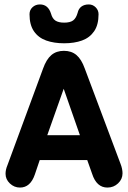

<svg xmlns="http://www.w3.org/2000/svg" viewBox="-20 -835 577 865"><path d="M373 -114 395 -52Q415 10 464 10Q492 10 512 -9Q532 -28 532 -54Q532 -74 523 -97L362 -526Q347 -568 324.5 -587Q302 -606 268 -606Q234 -606 211.5 -587Q189 -568 174 -526L14 -92Q9 -80 7 -70.5Q5 -61 5 -52Q5 -27 24.5 -8.5Q44 10 70 10Q117 10 137 -49L159 -114ZM340 -226H193L267 -435ZM330 -778Q323 -753 309.5 -743Q296 -733 269 -733Q244 -733 230 -742Q216 -751 210 -773Q197 -815 160 -815Q140 -815 126.5 -802.5Q113 -790 113 -771Q113 -723 133 -694Q153 -665 188 -652.5Q223 -640 269 -640Q315 -640 349.5 -652.5Q384 -665 404 -694Q424 -723 424 -771Q424 -789 411 -802Q398 -815 380 -815Q360 -815 347 -805.5Q334 -796 330 -778Z"/></svg>

Font: Beiruti ExtraBold
Style: Regular
Weight: 800
Designer: Arlette Boutros
Foundry: Boutros
Version: Version 1.41